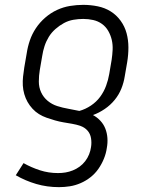

<svg xmlns="http://www.w3.org/2000/svg" viewBox="-20 -558 640 791"><path d="M223 213Q174 213 129.5 200Q85 187 45 164L77 114Q109 132 144.5 143.5Q180 155 219 155Q235 155 250 152.5Q265 150 280 144Q295 138 308 128.5Q321 119 331 106Q341 93 347 78Q353 63 355 48Q358 30 355 11.5Q352 -7 340.5 -20Q329 -33 312 -39Q295 -45 277 -48Q259 -51 241.5 -54Q224 -57 206.5 -62Q189 -67 172 -73Q155 -79 140.5 -88Q126 -97 114 -110Q102 -123 93.5 -138Q85 -153 80 -170.5Q75 -188 74 -206Q73 -224 75 -242.5Q77 -261 80 -280L90 -338Q94 -365 103 -391.5Q112 -418 128 -442Q144 -466 166.5 -485.5Q189 -505 215 -517Q241 -529 268.5 -533.5Q296 -538 323 -538Q353 -538 382.5 -532Q412 -526 436 -511Q460 -496 477 -472.5Q494 -449 501.5 -421Q509 -393 509 -362.5Q509 -332 504 -302L494 -244Q490 -218 480 -193Q470 -168 452.5 -146.5Q435 -125 411.5 -109Q388 -93 363 -84Q380 -75 393.5 -60.5Q407 -46 414 -28Q421 -10 422.5 10.5Q424 31 420 52Q417 74 408 96Q399 118 385.5 137.5Q372 157 353 172Q334 187 312 196.5Q290 206 267.5 209.5Q245 213 223 213ZM307 -101Q332 -108 354.5 -123Q377 -138 392.5 -159Q408 -180 417 -204.5Q426 -229 430 -253L440 -312Q443 -332 444 -353Q445 -374 440.5 -393.5Q436 -413 426 -430.5Q416 -448 400 -459.5Q384 -471 364 -475.5Q344 -480 323 -480Q303 -480 282.5 -476.5Q262 -473 243.5 -463Q225 -453 208.5 -438.5Q192 -424 181 -406Q170 -388 163.5 -368Q157 -348 154 -328L144 -270Q140 -246 140 -222Q140 -198 149.5 -177.5Q159 -157 176.5 -142.5Q194 -128 216 -121Q238 -114 261 -110Q284 -106 307 -101Z"/></svg>

Font: Iosevka Curly Slab LtEx
Style: Italic
Weight: 300
Width: 7
Italic angle: -9°
Monospace: yes
Designer: Belleve Invis
Foundry: Belleve Invis
Version: Version 11.1.0; ttfautohint (v1.8.3)